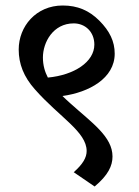

<svg xmlns="http://www.w3.org/2000/svg" viewBox="-20 -639 505 698"><path d="M324 39C373 -2 389 -36 389 -70C389 -142 315 -192 236 -263C226 -272 216 -281 207 -290C303 -303 397 -354 397 -444C397 -488 379 -526 341 -564C304 -601 262 -619 208 -619C111 -619 48 -543 48 -459C48 -407 66 -360 107 -314C196 -213 295 -160 295 -90C295 -66 281 -42 248 -13ZM136 -430C136 -485 173 -554 248 -554C290 -554 323 -523 323 -477C323 -414 250 -366 154 -357C143 -378 136 -402 136 -430Z"/></svg>

Font: Noto Serif Devanagari
Style: Regular
Weight: 400
Designer: Universal Thirst, Indian Type Foundry and the Monotype Design Team
Foundry: Monotype Imaging Inc.
Version: Version 2.004